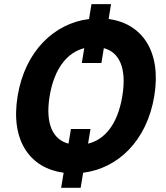

<svg xmlns="http://www.w3.org/2000/svg" viewBox="-20 -826 800 926"><path d="M404.8 -133.2 416.5 -203.8H322.1L310.4 -133.2C237.9 -152 196.7 -224.4 219.5 -362.9C242.2 -499.6 307.2 -573.9 386.4 -593.8L374.6 -522H469.1L480.8 -593.8C553.3 -574.6 592.7 -500.7 570 -362.9C547.6 -224.4 483.3 -152 404.8 -133.2ZM65 -362.9C29.1 -146.3 126.1 -14.2 286.9 7.1L274.9 79.9H369L381 7.1C547.6 -13.8 688.2 -145.2 724.1 -362.9C759.9 -580.3 663.4 -713.1 503.9 -734.4L515.6 -806.1H421.2L409.4 -734.4C241.8 -713.1 100.9 -580.3 65 -362.9Z"/></svg>

Font: Margiela Sans
Style: Bold Italic
Weight: 700
Italic angle: -9.39999°
Designer: Stefan Endress, Andreas Faust
Version: Version 1.100;FEAKit 1.0